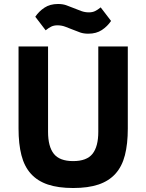

<svg xmlns="http://www.w3.org/2000/svg" viewBox="-20 -931 734 963"><path d="M73 0ZM221 -698V-270Q221 -196 250 -159.5Q279 -123 347 -123Q415 -123 444 -159.5Q473 -196 473 -270V-698H621V-286Q621 -209 606.5 -152.5Q592 -96 559 -59.5Q526 -23 474 -5.5Q422 12 347 12Q272 12 220 -5.5Q168 -23 135 -59.5Q102 -96 87.5 -152.5Q73 -209 73 -286V-698ZM423 -762Q400 -762 382.5 -768Q365 -774 346 -782Q324 -791 306 -797.5Q288 -804 268 -804Q251 -804 238 -798Q225 -792 209 -779L157 -847Q175 -874 203 -892.5Q231 -911 271 -911Q294 -911 311.5 -905Q329 -899 348 -891Q370 -882 388 -875.5Q406 -869 426 -869Q443 -869 456 -875Q469 -881 485 -894L537 -826Q519 -799 491 -780.5Q463 -762 423 -762Z"/></svg>

Font: Aneliza ExtraBold
Style: Regular
Weight: 800
Designer: Mike Abbink, Paul van der Laan, Pieter van Rosmalen
Foundry: Bold Monday
Version: Version 3.001;September 8, 2019;FontCreator 11.5.0.2425 64-b